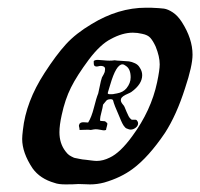

<svg xmlns="http://www.w3.org/2000/svg" viewBox="-20 -487 524 503"><path d="M185.5 -4.9Q172.9 -3.9 152.3 -3.9Q132.8 -3.9 123 -7.8Q85 -18.6 65.4 -45.9Q38.1 -86.9 38.1 -123Q38.1 -130.9 40 -146.5Q47.9 -220.7 96.7 -295.9Q127 -342.8 152.8 -371.1Q178.7 -399.4 219.7 -423.8Q290 -466.8 362.3 -466.8H375Q399.4 -465.8 409.7 -464.4Q419.9 -462.9 432.6 -454.6Q445.3 -446.3 456.1 -429.7Q484.4 -385.7 484.4 -343.8Q484.4 -314.5 464.8 -255.9Q442.4 -185.5 412.1 -138.7Q369.1 -75.2 328.1 -44.9Q296.9 -21.5 252.9 -8.8Q234.4 -3.9 215.8 -3.9Q211.9 -3.9 201.7 -4.4Q191.4 -4.9 185.5 -4.9ZM270.5 -384.8Q243.2 -371.1 212.9 -331.1Q181.6 -289.1 166 -257.8Q150.4 -226.6 141.6 -185.5Q135.7 -159.2 135.7 -140.6Q135.7 -111.3 151.4 -90.8Q153.3 -87.9 156.2 -85Q159.2 -82 161.1 -80.6Q163.1 -79.1 167 -77.1Q170.9 -75.2 172.9 -74.2Q174.8 -73.2 180.7 -72.3Q186.5 -71.3 188 -70.8Q189.5 -70.3 196.3 -69.3Q203.1 -68.4 205.1 -68.4Q206.1 -68.4 216.8 -66.9Q227.5 -65.4 233.4 -65.4Q250 -65.4 267.6 -74.2Q294.9 -86.9 326.2 -129.9Q376 -197.3 391.6 -271.5Q398.4 -303.7 398.4 -318.4Q398.4 -338.9 387.7 -365.2Q380.9 -379.9 374 -387.7Q367.2 -395.5 352.5 -398.4Q339.8 -401.4 328.1 -401.4Q300.8 -401.4 270.5 -384.8ZM258.8 -166Q262.7 -166 260.3 -157.2Q257.8 -148.4 257.8 -146.5Q256.8 -146.5 255.4 -146Q253.9 -145.5 252.9 -145.5Q250 -145.5 242.7 -147Q235.4 -148.4 230.5 -148.4Q227.5 -148.4 217.8 -146.5Q212.9 -147.5 202.6 -147Q192.4 -146.5 188.5 -146.5Q188.5 -148.4 188 -151.4Q187.5 -154.3 187 -155.8Q186.5 -157.2 187 -159.2Q187.5 -161.1 188.5 -163.1Q191.4 -166 194.8 -166.5Q198.2 -167 203.1 -166.5Q208 -166 210.9 -166Q219.7 -179.7 226.1 -205.1Q232.4 -230.5 237.3 -242.2Q238.3 -245.1 241.2 -260.3Q244.1 -275.4 247.1 -284.2Q248 -286.1 251.5 -292Q254.9 -297.9 254.9 -302.7Q256.8 -310.5 251 -313Q245.1 -315.4 238.3 -313.5Q231.4 -311.5 227.5 -314.5Q225.6 -316.4 225.6 -321.3Q225.6 -326.2 225.6 -327.1Q228.5 -330.1 236.3 -330.1Q240.2 -330.1 250 -329.1Q259.8 -328.1 266.6 -328.1Q275.4 -328.1 280.3 -329.1Q285.2 -328.1 297.9 -327.6Q310.5 -327.1 317.9 -326.2Q325.2 -325.2 333.5 -321.3Q341.8 -317.4 345.7 -310.5Q352.5 -300.8 352.5 -290Q352.5 -266.6 324.2 -246.1Q321.3 -244.1 314.5 -241.2Q307.6 -238.3 302.7 -234.9Q297.9 -231.4 296.9 -227.5Q295.9 -223.6 297.4 -220.2Q298.8 -216.8 302.2 -212.9Q305.7 -209 306.6 -206.1Q308.6 -201.2 311.5 -194.3Q314.5 -187.5 316.9 -182.6Q319.3 -177.7 324.2 -173.8Q326.2 -172.9 332 -173.3Q337.9 -173.8 338.9 -170.9Q341.8 -168 341.8 -164.1Q341.8 -157.2 335.4 -152.3Q329.1 -147.5 322.3 -147.5Q318.4 -147.5 314.5 -149.4Q310.5 -150.4 308.1 -152.8Q305.7 -155.3 303.7 -158.2Q301.8 -161.1 300.3 -164.1Q298.8 -167 296.9 -171.4Q294.9 -175.8 293.9 -178.7Q278.3 -213.9 276.4 -223.6Q275.4 -228.5 264.6 -226.6Q260.7 -225.6 258.8 -223.6Q256.8 -221.7 254.4 -218.3Q252 -214.8 250 -212.9Q249 -205.1 245.6 -192.4Q242.2 -179.7 242.2 -174.8V-170.9Q244.1 -169.9 248 -169.9Q252 -169.9 254.4 -169.4Q256.8 -168.9 258.8 -166ZM262.7 -245.1Q261.7 -242.2 263.2 -241.2Q264.6 -240.2 267.6 -240.2Q270.5 -240.2 273.4 -240.2Q276.4 -240.2 280.3 -241.2Q284.2 -242.2 286.1 -242.2Q302.7 -245.1 311.5 -255.9Q322.3 -269.5 322.3 -284.2Q322.3 -306.6 309.6 -314.5Q304.7 -318.4 300.8 -318.4Q284.2 -318.4 268.6 -264.6Z"/></svg>

Font: Essays1743
Style: Italic
Weight: 500
Italic angle: -10°
Designer: Based on the typeface in a 1743 English translation of the essays of Montaigne.  PostScript/TrueType font designed by Jo
Version: Version 002.100